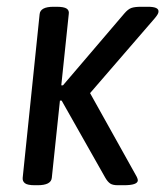

<svg xmlns="http://www.w3.org/2000/svg" viewBox="-20 -545 488 567"><path d="M83 2Q61 2 53.5 -4Q46 -10 47 -20L97 -503Q99 -525 138 -525H147Q169 -525 177 -519.5Q185 -514 183 -503L161 -293H166L347 -505Q358 -518 368 -521.5Q378 -525 397 -525H417Q450 -525 448 -510Q448 -504 437 -491L246 -270L381 -28Q387 -18 387 -12Q386 2 346 2H328Q313 2 305.5 -3Q298 -8 291 -20L162 -248H157L133 -20Q131 2 91 2Z"/></svg>

Font: Asap Condensed Condensed Regular
Style: Italic
Weight: 400
Width: 3
Italic angle: -6°
Designer: Pablo Cosgaya
Foundry: Omnibus-Type
Version: Version 3.001; ttfautohint (v1.8.4.7-5d5b)